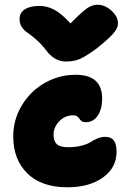

<svg xmlns="http://www.w3.org/2000/svg" viewBox="-20 -774 548 814"><path d="M393.1 -753.9Q424.8 -753.9 452.4 -728.8Q480 -703.6 480 -676.8Q480 -667 477.8 -659.9Q475.6 -652.8 467 -640.6Q458.5 -628.4 439.9 -611.1Q421.4 -593.8 390.1 -568.8Q344.7 -535.6 319.6 -524.4Q294.4 -513.2 258.8 -513.2Q210 -513.2 173.8 -563Q154.8 -587.9 132.1 -607.4Q109.4 -627 95.7 -636Q82 -645 72.5 -659.4Q63 -673.8 63 -693.8Q63 -719.7 85.2 -734.4Q107.4 -749 147.9 -749Q179.7 -749 210.7 -732.4Q241.7 -715.8 278.8 -674.8Q330.6 -727.1 351.3 -740.5Q372.1 -753.9 393.1 -753.9ZM266.1 20Q155.8 20 95.9 -38.8Q36.1 -97.7 36.1 -195.8Q36.1 -266.6 72.5 -327.1Q108.9 -387.7 169.7 -422.4Q230.5 -457 300.8 -457Q413.1 -457 413.1 -356Q413.1 -312 394.5 -283.9Q376 -255.9 342.8 -255.9Q333 -255.9 326.4 -260.5Q319.8 -265.1 316.9 -270.5Q314 -275.9 307.4 -280.5Q300.8 -285.2 291 -285.2Q255.9 -285.2 231.4 -260Q207 -234.9 207 -203.1Q207 -175.8 220.9 -162.8Q234.9 -149.9 267.1 -149.9Q301.3 -149.9 326.7 -156.7Q352.1 -163.6 364.3 -171.9Q376.5 -180.2 392.6 -187Q408.7 -193.8 426.8 -193.8Q451.2 -193.8 462.6 -178.5Q474.1 -163.1 474.1 -129.9Q474.1 -62.5 416 -21.2Q357.9 20 266.1 20Z"/></svg>

Font: Shantell Sans Irregular Bouncy
Style: Regular
Weight: 800
Designer: Stephen Nixon, Anya Danilova, Shantell Martin
Foundry: Arrow Type
Version: Version 1.006;[9816181b4]